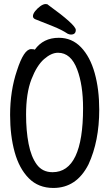

<svg xmlns="http://www.w3.org/2000/svg" viewBox="-20 -906 540 950"><path d="M244 24Q170 24 122.5 -24Q75 -72 52.5 -153.5Q30 -235 30 -337Q30 -457 64 -557Q98 -663 134 -663Q149 -663 152 -660Q194 -719 271 -719Q336 -719 381 -672Q426 -625 448.5 -544.5Q471 -464 471 -363Q471 -208 418 -93Q359 24 244 24ZM240 -54Q391 -54 391 -371Q391 -485 362 -562Q331 -645 267 -645Q234 -645 198 -613.5Q162 -582 135.5 -513.5Q109 -445 109 -339Q109 -259 121.5 -194.5Q134 -130 162 -92Q190 -54 240 -54ZM331 -735Q324 -735 315 -739Q285 -759 242 -776Q199 -793 154 -811Q143 -816 143 -826Q143 -837 153.5 -850.5Q164 -864 179 -875Q194 -886 206 -886Q215 -886 218 -882Q355 -783 355 -758Q355 -735 331 -735Z"/></svg>

Font: LXGW WenKai Mono TC
Style: Bold
Weight: 700
Designer: LXGW / Fontworks Inc.
Foundry: LXGW / Fontworks Inc.
Version: Version 1.330